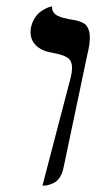

<svg xmlns="http://www.w3.org/2000/svg" viewBox="-20 -579 325 605"><path d="M113.8 5.9 203.1 -335.9Q207 -352.1 207 -365.2Q207 -388.2 192.1 -397.7Q177.2 -407.2 143.1 -413.1Q111.3 -418.5 93.8 -435.5Q76.2 -452.6 76.2 -478Q76.2 -488.3 78.1 -494.1Q81.5 -509.8 89.6 -522.2Q97.7 -534.7 106.7 -541.3Q115.7 -547.9 124.3 -552.2Q132.8 -556.6 138.7 -557.6L144 -559.1V-556.2Q144 -546.9 148.9 -539.8Q153.8 -532.7 163.3 -528.6Q172.9 -524.4 179 -522.9Q185.1 -521.5 195.8 -519Q210.9 -516.6 219 -514.9Q227.1 -513.2 237.1 -509Q247.1 -504.9 251.7 -499.3Q256.3 -493.7 259.8 -484.1Q263.2 -474.6 263.2 -460.9Q263.2 -438.5 254.9 -405.8L180.2 -50.8Q176.3 -31.7 167.7 -19.3Q159.2 -6.8 148.2 -2Q137.2 2.9 130.6 4.4Q124 5.9 117.2 5.9Z"/></svg>

Font: Common Serif SemiBold
Style: Italic
Weight: 600
Italic angle: -12°
Designer: Philipp H. Poll, Khaled Hosny
Foundry: Stefan Peev, Context Ltd.
Version: Version 1.026